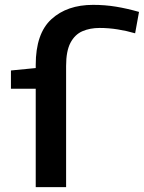

<svg xmlns="http://www.w3.org/2000/svg" viewBox="-20 -770 592 790"><path d="M252 -499V0H127V-405H25V-480L127 -490V-503Q127 -632 191.5 -691Q256 -750 363 -750Q412 -750 457.5 -742.5Q503 -735 552 -721L536 -633Q502 -643 464.5 -649Q427 -655 390 -655Q350 -655 319 -641.5Q288 -628 270 -594Q252 -560 252 -499Z"/></svg>

Font: Georama Extended Medium
Style: Regular
Weight: 500
Width: 7
Designer: Jean-Baptiste Levee
Foundry: Production Type
Version: Version 1.000